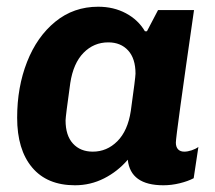

<svg xmlns="http://www.w3.org/2000/svg" viewBox="-20 -541 638 571"><path d="M411 -448H417L450 -511H557Q503 -137 503 -117Q503 -104 509.5 -97Q516 -90 528 -90Q538 -90 550 -94Q562 -98 570 -104L556 -11Q539 -2 514.5 4Q490 10 466 10Q368 10 360 -66Q330 -31 289.5 -10.5Q249 10 203 10Q120 10 75.5 -43Q31 -96 31 -191Q31 -282 60.5 -357Q90 -432 144.5 -476.5Q199 -521 272 -521Q318 -521 354.5 -501.5Q391 -482 411 -448ZM189 -294Q175 -194 175 -183Q175 -138 197 -114Q219 -90 256 -90Q298 -90 329 -121Q360 -152 369 -211Q383 -311 383 -322Q383 -367 361 -391Q339 -415 302 -415Q259 -415 228.5 -384Q198 -353 189 -294Z"/></svg>

Font: Chivo
Style: Bold Italic
Weight: 700
Italic angle: -8.05°
Designer: Hector Gatti
Foundry: Omnibus-Type
Version: Version 1.007